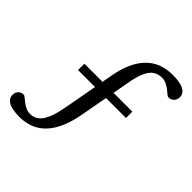

<svg xmlns="http://www.w3.org/2000/svg" viewBox="-265 -868 1155 1155"><g transform="rotate(45 313.0 -290.0)"><path d="M125.5 -324V-378H533.5V-324ZM76.5 125Q10 125 -19 107.5Q-48 90 -48 60.5Q-48 39 -35 25.2Q-22 11.5 0 11.5Q5 11.5 14.8 19.8Q24.5 28 38.5 39Q52.5 50 70 58.5Q87.5 67 107 67Q129.5 67 148.2 58.2Q167 49.5 182.5 28.2Q198 7 210.5 -29Q223 -65 232.5 -119L292 -445.5Q304 -512.5 327 -561.8Q350 -611 382.5 -643.2Q415 -675.5 456.8 -691Q498.5 -706.5 548 -706.5Q593 -706.5 620.8 -698.8Q648.5 -691 661.5 -676.2Q674.5 -661.5 674.5 -641.5Q674.5 -620 661 -606Q647.5 -592 625.5 -592Q620 -592 610 -600.5Q600 -609 585.8 -620.2Q571.5 -631.5 553.8 -640.2Q536 -649 515.5 -649Q484 -649 460.5 -633.8Q437 -618.5 420.2 -581.8Q403.5 -545 392 -480L333 -157Q320 -83.5 297.2 -30.5Q274.5 22.5 242 57Q209.5 91.5 168 108.2Q126.5 125 76.5 125Z"/></g></svg>

Font: Newsreader 9pt
Style: Regular
Weight: 400
Designer: Hugues Gentile
Foundry: Production Type
Version: Version 1.003